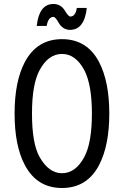

<svg xmlns="http://www.w3.org/2000/svg" viewBox="-20 -940 626 970"><path d="M165.5 -809.1Q177.7 -919.9 250 -919.9Q287.6 -919.9 308.1 -885.7Q325.7 -856.4 335 -856.4Q361.3 -856.4 368.2 -899.9H418.5Q406.2 -789.1 334 -789.1Q296.4 -789.1 275.4 -826.7Q259.8 -854.5 250 -854.5Q223.6 -854.5 215.8 -809.1ZM293 -64.9Q362.3 -64.9 406.2 -147.5Q444.3 -218.8 444.3 -366.2Q444.3 -511.7 406.2 -585Q362.3 -667.5 293 -667.5Q224.1 -667.5 179.7 -585Q141.6 -514.2 141.6 -366.2Q141.6 -215.3 179.7 -147.5Q226.1 -64.9 293 -64.9ZM293 9.8Q167 9.8 105.5 -106Q53.7 -203.6 53.7 -366.2Q53.7 -528.8 105.5 -626.5Q167 -742.2 293 -742.2Q419.9 -742.2 480.5 -626.5Q532.2 -527.3 532.2 -366.2Q532.2 -205.1 480.5 -106Q419.9 9.8 293 9.8Z"/></svg>

Font: Consola Mono
Style: Book
Weight: 400
Monospace: yes
Designer: Wojciech Kalinowski "wmk69" (wmk69@o2.pl)
Foundry: Wojciech Kalinowski "wmk69" (wmk69@o2.pl)
Version: Version 2.1.0